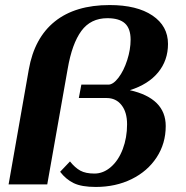

<svg xmlns="http://www.w3.org/2000/svg" viewBox="-20 -730 737 760"><path d="M218 -50 257 -91Q277 -66 298 -54.5Q319 -43 354 -43Q389 -43 419 -69Q449 -95 466 -140Q483 -185 483 -238Q483 -286 461 -314Q439 -342 402 -342H292L302 -395H409Q428 -395 449 -422.5Q470 -450 483.5 -492Q497 -534 497 -573Q497 -617 474.5 -637.5Q452 -658 405 -658Q339 -658 302 -607.5Q265 -557 248 -458L167 0H14L94 -455Q116 -580 197 -645Q278 -710 414 -710Q522 -710 583.5 -668.5Q645 -627 645 -556Q645 -491 606 -443.5Q567 -396 494 -373Q636 -341 636 -231Q636 -162 600 -107Q564 -52 501 -21Q438 10 359 10Q303 10 272 -5Q241 -20 218 -50Z"/></svg>

Font: Fahkwang
Style: Bold Italic
Weight: 700
Italic angle: -10°
Designer: Suppakit Chalermlarp | Katatrad Co.,Ltd.
Foundry: Cadson Demak Co.,Ltd.
Version: Version 1.000; ttfautohint (v1.6)